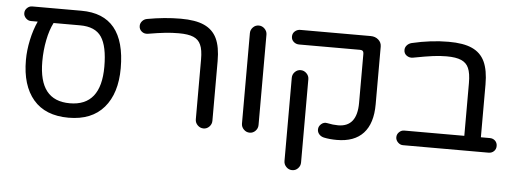

<svg xmlns="http://www.w3.org/2000/svg" viewBox="-50 -721 2805 1048"><g transform="rotate(5 1352.5 -197.0)"><path d="M598.6 -283.2Q598.6 -145.5 531.7 -67.4Q464.8 10.7 337.9 10.7Q210.9 10.7 145 -66.4Q79.1 -143.6 79.1 -283.2Q79.1 -335.9 91.3 -393.1Q103.5 -450.2 125 -497.1H87.9Q72.3 -497.1 60.1 -509.3Q47.9 -521.5 47.9 -537.1Q47.9 -553.7 60.1 -565.4Q72.3 -577.1 87.9 -577.1H357.4Q598.6 -577.1 598.6 -283.2ZM508.8 -283.2Q508.8 -395.5 474.6 -446.3Q440.4 -497.1 357.4 -497.1H211.9Q191.4 -457 180.2 -400.4Q168.9 -343.8 168.9 -283.2Q168.9 -174.8 210.9 -121.6Q252.9 -68.4 337.9 -68.4Q508.8 -68.4 508.8 -283.2Z M1031.2 -41V-368.2Q1031.2 -422.9 1018.6 -449.2Q1006.8 -476.6 978.5 -488.8Q950.2 -501 897.5 -501Q861.3 -501 824.2 -497.1Q787.1 -493.2 729.5 -483.4Q710 -480.5 695.8 -492.2Q681.6 -503.9 681.6 -522.5Q681.6 -537.1 691.9 -548.8Q702.1 -560.5 717.8 -563.5Q813.5 -581.1 901.4 -581.1Q983.4 -581.1 1030.3 -559.6Q1078.1 -538.1 1100.1 -492.2Q1122.1 -446.3 1122.1 -368.2V-41Q1122.1 -22.5 1108.9 -8.8Q1095.7 4.9 1077.1 4.9Q1058.6 4.9 1044.9 -8.8Q1031.2 -22.5 1031.2 -41Z M1284.2 -40V-535.2Q1284.2 -553.7 1297.4 -567.4Q1310.5 -581.1 1329.1 -581.1Q1347.7 -581.1 1361.3 -567.4Q1375 -553.7 1375 -535.2V-40Q1375 -21.5 1361.8 -7.8Q1348.6 5.9 1330.1 5.9Q1311.5 5.9 1297.9 -7.8Q1284.2 -21.5 1284.2 -40Z M1736.3 -2.9Q1719.7 -6.8 1710 -18.1Q1700.2 -29.3 1700.2 -43.9Q1700.2 -61.5 1714.8 -74.2Q1729.5 -86.9 1747.1 -83Q1779.3 -76.2 1807.6 -76.2Q1911.1 -76.2 1911.1 -208V-477.5Q1911.1 -497.1 1891.6 -497.1H1557.6Q1540 -497.1 1527.3 -508.3Q1514.6 -519.5 1514.6 -537.1Q1514.6 -554.7 1527.3 -565.9Q1540 -577.1 1557.6 -577.1H1942.4Q1967.8 -577.1 1984.9 -562Q2002 -546.9 2002 -524.4V-208Q2002 -103.5 1952.6 -49.8Q1903.3 3.9 1807.6 3.9Q1767.6 3.9 1736.3 -2.9ZM1533.2 143.6V-312.5Q1533.2 -331.1 1546.4 -344.7Q1559.6 -358.4 1578.1 -358.4Q1596.7 -358.4 1610.4 -344.7Q1624 -331.1 1624 -312.5V143.6Q1624 162.1 1610.8 175.8Q1597.7 189.5 1579.1 189.5Q1560.5 189.5 1546.9 175.8Q1533.2 162.1 1533.2 143.6Z M2679.7 -39.1Q2679.7 -21.5 2668 -10.3Q2656.2 1 2638.7 1H2169.9Q2154.3 1 2142.1 -11.2Q2129.9 -23.4 2129.9 -39.1Q2129.9 -55.7 2142.1 -67.4Q2154.3 -79.1 2169.9 -79.1H2499V-368.2Q2499 -421.9 2486.3 -450.2Q2474.6 -477.5 2445.8 -490.2Q2417 -502.9 2365.2 -502.9Q2329.1 -502.9 2291.5 -498Q2253.9 -493.2 2181.6 -479.5Q2163.1 -476.6 2147.9 -487.3Q2132.8 -498 2132.8 -517.6Q2132.8 -532.2 2143.1 -543.5Q2153.3 -554.7 2168.9 -558.6Q2272.5 -583 2369.1 -583Q2451.2 -583 2498 -561.5Q2545.9 -540 2567.9 -493.2Q2589.8 -446.3 2589.8 -368.2V-79.1H2638.7Q2656.2 -79.1 2668 -67.9Q2679.7 -56.6 2679.7 -39.1Z"/></g></svg>

Font: jf-openhuninn-1.1
Style: Regular
Weight: 400
Designer: [Kosugi Maru]
      Designed by Motoya company      

      [Varela Round]
      Joe Prince(Latin component); Avraham Co
Foundry: justfont CO.,LTD.
Version: 1.1